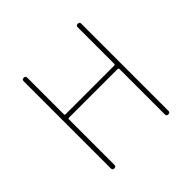

<svg xmlns="http://www.w3.org/2000/svg" viewBox="-139 -649 778 778"><g transform="rotate(-45 250.0 -260.0)"><path d="M85 -9.8V-509.8Q85 -519.5 95.2 -519.5Q105.5 -519.5 105.5 -509.8V-299.8Q105.5 -294.9 110.4 -294.9H389.6Q394.5 -294.9 394.5 -299.8V-509.8Q394.5 -519.5 404.8 -519.5Q415 -519.5 415 -509.8V-9.8Q415 0 404.8 0Q394.5 0 394.5 -9.8V-269.5Q394.5 -274.4 389.6 -275.4H110.4Q105.5 -275.4 105.5 -269.5V-9.8Q105.5 0 95.2 0Q85 0 85 -9.8Z"/></g></svg>

Font: Rounded-L Mgen+ 2m thin
Style: Regular
Weight: 100
Designer: [Source Han Sans]
Ryoko NISHIZUKA  (kana & ideographs); Paul D. Hunt (Latin, Greek & Cyrillic); Wenlong ZHANG  (bopomofo
Version: Version 1.059.20150602